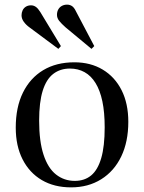

<svg xmlns="http://www.w3.org/2000/svg" viewBox="-20 -795 621 829"><path d="M287 14Q214 14 160.5 -17.5Q107 -49 77.5 -107Q48 -165 48 -244Q48 -332 79 -395Q110 -458 166.5 -492Q223 -526 301 -526Q371 -526 423.5 -494.5Q476 -463 505 -405.5Q534 -348 534 -269Q534 -183 503.5 -119.5Q473 -56 417 -21Q361 14 287 14ZM303 -14Q345 -14 373.5 -37.5Q402 -61 417 -112Q432 -163 432 -245Q432 -310 422 -357.5Q412 -405 392.5 -436.5Q373 -468 345 -483.5Q317 -499 282 -499Q240 -499 210 -476Q180 -453 164.5 -403.5Q149 -354 149 -274Q149 -185 168 -127Q187 -69 222 -41.5Q257 -14 303 -14ZM232 -584 107 -677Q93 -687 83 -700.5Q73 -714 73 -729Q73 -740 77.5 -750Q82 -760 91.5 -766Q101 -772 114 -772Q125 -772 134.5 -765.5Q144 -759 154 -743L243 -596ZM375 -584 263 -677Q245 -693 235.5 -705Q226 -717 226 -731Q226 -744 231.5 -754Q237 -764 247 -769.5Q257 -775 270 -775Q281 -775 290.5 -769Q300 -763 308 -746L387 -596Z"/></svg>

Font: Literata 60pt
Style: Regular
Weight: 400
Designer: Latin by Veronika Burian and Jose Scaglione. Greek by Irene Vlachou. Cyrillic by Vera Evstafieva.
Foundry: TypeTogether
Version: Version 3.002